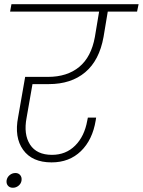

<svg xmlns="http://www.w3.org/2000/svg" viewBox="-20 -760 676 909"><path d="M27.8 -705.1 34.2 -740.2H636.2L628.9 -705.1H490.2L470.2 -585Q450.2 -474.1 383.5 -418Q316.9 -361.8 210.9 -361.8H133.8L106 -203.1Q90.8 -124 122.3 -75.4Q153.8 -26.9 226.1 -26.9Q292 -26.9 335.9 -70.8Q379.9 -114.7 393.1 -189L396 -203.1H435.1Q433.1 -193.4 433.1 -189.9Q418 -97.7 363 -44.4Q308.1 8.8 224.1 8.8Q132.3 8.8 89.6 -50.5Q46.9 -109.9 65.9 -206.1L99.1 -396H207Q297.9 -396 355 -443.1Q412.1 -490.2 429.2 -585L449.2 -705.1ZM11.2 94.2Q13.7 79.1 25.6 69.1Q37.6 59.1 53.2 59.1Q67.4 59.1 75.7 69.1Q84 79.1 82 94.2Q80.1 108.9 68.1 118.9Q56.2 128.9 41 128.9Q25.9 128.9 17.6 119.1Q9.3 109.4 11.2 94.2Z"/></svg>

Font: SVN-Poppins ExtraLight
Style: Italic
Weight: 200
Italic angle: -10°
Designer: Ninad Kale (Devanagari), Jonny Pinhorn (Latin)
Foundry: Indian Type Foundry
Version: Version 3.002 2017